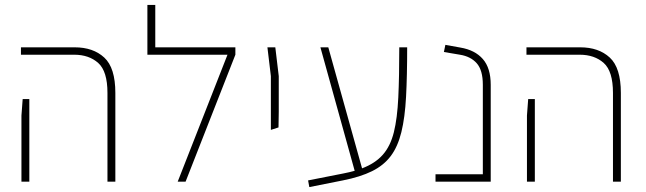

<svg xmlns="http://www.w3.org/2000/svg" viewBox="-20 -737 2619 779"><path d="M416 0V-360Q416 -448 378.5 -481.5Q341 -515 281 -515H65V-545H283Q358 -545 403 -503.5Q448 -462 448 -360V0ZM67 0V-268L72 -335H99V0Z M701 0 903 -515H578V-717H610V-545H935V-515L733 0Z M1079 -210V-428L1065 -545H1097L1111 -428V-283L1110 -220Z M1235 22 1230 -5 1372 -33Q1398 -38 1419 -44L1280 -545H1312L1449 -54Q1502 -74 1533 -109Q1564 -144 1578 -200.5Q1592 -257 1596 -341.5Q1600 -426 1600 -545H1632Q1632 -429 1627.5 -344.5Q1623 -260 1608.5 -201Q1594 -142 1565.5 -104Q1537 -66 1489.5 -42.5Q1442 -19 1371 -5Z M1747 0V-30H1939V-393Q1939 -452 1914.5 -480Q1890 -508 1846 -515L1781 -526L1787 -555L1848 -544Q1907 -534 1939 -497.5Q1971 -461 1971 -393V0Z M2467 0V-360Q2467 -448 2429.5 -481.5Q2392 -515 2332 -515H2116V-545H2334Q2409 -545 2454 -503.5Q2499 -462 2499 -360V0ZM2118 0V-268L2123 -335H2150V0Z"/></svg>

Font: Assistant ExtraLight
Style: Regular
Weight: 200
Designer: Hebrew By Ben Nathan, Latin by Paul Hunt
Version: Version 3.000